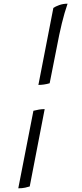

<svg xmlns="http://www.w3.org/2000/svg" viewBox="-20 -820 442 1040"><path d="M188 -360 269 -777Q280 -785 301 -792.5Q322 -800 346 -800Q329 -751 315 -693.5Q301 -636 286 -556L249 -369Q218 -360 188 -360ZM79 200 161 -220Q176 -224 191.5 -226.5Q207 -229 222 -229L141 190Q132 193 116 196.5Q100 200 79 200Z"/></svg>

Font: Texturina Light
Style: Italic
Weight: 300
Italic angle: -11°
Designer: Guillermo Torres Carreño
Foundry: Omnibus-Type
Version: Version 1.002; ttfautohint (v1.8.3)